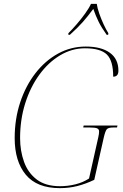

<svg xmlns="http://www.w3.org/2000/svg" viewBox="-20 -964 637 994"><path d="M290 10Q171 10 113.5 -59.5Q56 -129 56 -249Q56 -348 84.5 -434Q113 -520 163.5 -585Q214 -650 280.5 -686.5Q347 -723 424 -723Q504 -723 548.5 -691Q593 -659 593 -598Q593 -567 566 -567Q566 -650 533 -682Q500 -714 420 -714Q352 -714 291 -677.5Q230 -641 183.5 -577Q137 -513 110.5 -429Q84 -345 84 -249Q84 -183 104.5 -126Q125 -69 170.5 -34.5Q216 0 291 0Q332 0 371.5 -10Q411 -20 441 -40L489 -254Q491 -263 492 -270Q493 -277 493 -284Q493 -294 484 -299Q475 -304 444 -304H411L413 -314H588L586 -304H567Q541 -304 533 -295Q525 -286 517 -251L468 -33Q424 -12 381 -1Q338 10 290 10ZM334 -792Q353 -811 376.5 -838Q400 -865 420.5 -893.5Q441 -922 451 -944H481Q484 -922 494 -893.5Q504 -865 516.5 -838Q529 -811 541 -792L540 -784H532Q505 -822 490.5 -851.5Q476 -881 463 -918Q435 -880 409.5 -851Q384 -822 342 -784H334Z"/></svg>

Font: Noto Serif Display SemiCondensed Thin
Style: Italic
Weight: 100
Width: 4
Italic angle: -12°
Designer: Monotype Design Team
Foundry: Monotype Imaging Inc.
Version: Version 2.009